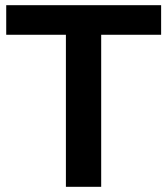

<svg xmlns="http://www.w3.org/2000/svg" viewBox="-20 -720 645 740"><path d="M234 0V-586H4V-700H601V-586H370V0Z"/></svg>

Font: Belfius21
Style: Bold
Weight: 700
Designer: Montserrat's base design by Julieta Ulanovsky, modified by Coast SPRL for Belfius Bank NV.
Foundry: Montserrat's base design by Julieta Ulanovsky, modified by Coast SPRL for Belfius Bank NV.
Version: Version 2.000;FEAKit 1.0